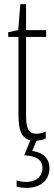

<svg xmlns="http://www.w3.org/2000/svg" viewBox="-20 -676 261 936"><path d="M157 -24C117 -24 107 -53 107 -115V-496H205V-529H107V-656H79L69 -529L20 -519V-496H70V-116C70 -44 84 -2 128 8L98 81C150 84 187 99 187 143C187 187 153 211 107 211C93 211 75 208 61 204V234C76 238 95 240 109 240C178 240 221 203 221 143C221 98 192 67 137 60L158 10C176 9 190 5 203 -1V-35C192 -29 174 -24 157 -24Z"/></svg>

Font: Noto Sans ExtraCondensed ExtraLight
Style: Regular
Weight: 200
Width: 2
Designer: Monotype Design Team
Foundry: Monotype Imaging Inc.
Version: Version 2.013